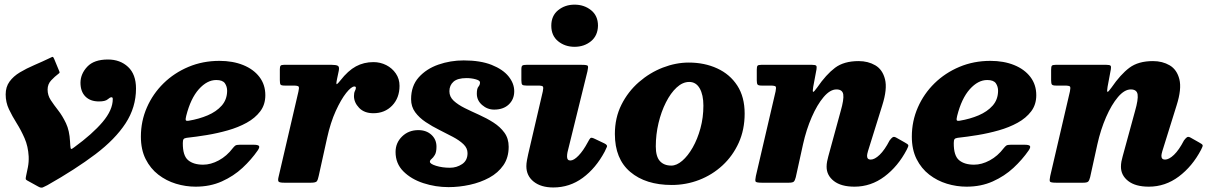

<svg xmlns="http://www.w3.org/2000/svg" viewBox="-20 -806 5352 847"><path d="M416.5 -358.5Q378.5 -358.5 356.8 -380.2Q335 -402 335 -441.5Q335.5 -480.5 365.2 -512Q395 -543.5 456 -543.5Q510 -543.5 545 -510.8Q580 -478 580 -415.5Q580 -332.5 534 -262Q488 -191.5 400.8 -125.5Q313.5 -59.5 189 11Q177 17.5 168.8 20.8Q160.5 24 148.5 17L100.5 -9.5Q94 -13 93.5 -16.2Q93 -19.5 95 -29.5Q99 -46.5 103.2 -69Q107.5 -91.5 106.5 -116Q104 -160.5 88.5 -196Q73 -231.5 53.5 -262.5Q34 -293.5 19.5 -324Q5 -354.5 5 -389.5Q5 -422.5 22 -446Q39 -469.5 67.8 -486.8Q96.5 -504 131.5 -519Q166.5 -534 202 -551Q210.5 -555.5 212.8 -555.2Q215 -555 219 -546L239.5 -496.5Q243 -488.5 243 -486.2Q243 -484 236 -479Q222.5 -469 206.2 -452Q190 -435 190 -411Q190 -385.5 204 -364.2Q218 -343 236.8 -319Q255.5 -295 271 -262.5Q286.5 -230 289 -181.5Q289.5 -173 290 -165.2Q290.5 -157.5 291.5 -152.5Q293 -148 296 -149Q299 -150 307 -156Q388 -215 432.8 -268Q477.5 -321 477.5 -369Q477.5 -377 472 -377Q465.5 -377 455 -367.8Q444.5 -358.5 416.5 -358.5Z M601.5 -203.5Q601.5 -271.5 628 -332Q654.5 -392.5 701.5 -438.5Q748.5 -484.5 811.5 -511Q874.5 -537.5 948 -537.5Q1007 -537.5 1052.8 -519Q1098.5 -500.5 1124.5 -466.5Q1150.5 -432.5 1150.5 -386Q1150.5 -344.5 1128 -314.8Q1105.5 -285 1068.2 -264.5Q1031 -244 985.2 -231Q939.5 -218 892.2 -210.2Q845 -202.5 803.5 -198Q793 -196.5 789.8 -192Q786.5 -187.5 786.5 -175Q786 -119.5 809.8 -99.5Q833.5 -79.5 876 -79.5Q910 -79.5 945.2 -98.5Q980.5 -117.5 1007 -152.5Q1013 -160 1018.2 -163.8Q1023.5 -167.5 1038 -167.5H1098.5Q1118.5 -167.5 1122.5 -162Q1126.5 -156.5 1117 -142.5Q1089 -102 1049.8 -65.5Q1010.5 -29 958.8 -5.8Q907 17.5 843 17.5Q799 17.5 756.2 4.5Q713.5 -8.5 678.5 -35.5Q643.5 -62.5 622.5 -104.2Q601.5 -146 601.5 -203.5ZM813 -273.5Q858 -281 896.2 -297.2Q934.5 -313.5 958 -340Q981.5 -366.5 982 -405Q982 -424.5 972 -438.8Q962 -453 934 -453Q893.5 -453 857.2 -412.5Q821 -372 801.5 -295Q798 -281 799.5 -276.2Q801 -271.5 813 -273.5Z M1232 -520H1444Q1462.5 -520 1470.2 -515.8Q1478 -511.5 1474.5 -494L1467 -458.5Q1463 -440 1464.2 -435.5Q1465.5 -431 1481.5 -451Q1515.5 -494.5 1550.2 -513.2Q1585 -532 1627.5 -532Q1657.5 -532 1683.8 -518.8Q1710 -505.5 1726.2 -481.8Q1742.5 -458 1742.5 -427.5Q1742.5 -374 1710 -340.2Q1677.5 -306.5 1627 -306.5Q1587 -306.5 1564.2 -330.2Q1541.5 -354 1541.5 -382.5Q1541.5 -396.5 1545.8 -404.8Q1550 -413 1550 -418.5Q1550 -424.5 1543.5 -424.5Q1530 -424.5 1507.2 -396Q1484.5 -367.5 1461.2 -316.5Q1438 -265.5 1423 -197.5L1386 -30Q1382.5 -13 1377.8 -6.5Q1373 0 1351.5 0H1234Q1214 0 1209.5 -4.5Q1205 -9 1208.5 -24L1296.5 -402Q1300.5 -419 1297.5 -423.8Q1294.5 -428.5 1273.5 -428.5H1236Q1220.5 -428.5 1217.5 -433Q1214.5 -437.5 1214.5 -453V-500.5Q1214.5 -512 1217.8 -516Q1221 -520 1232 -520Z M2042.5 -130.5Q2042.5 -152.5 2024.5 -169.8Q2006.5 -187 1978.2 -202Q1950 -217 1918.2 -232.8Q1886.5 -248.5 1858 -267.5Q1829.5 -286.5 1811.5 -311Q1793.5 -335.5 1793.5 -368.5Q1793.5 -427 1827.2 -464.8Q1861 -502.5 1914 -521Q1967 -539.5 2025.5 -539.5Q2099 -539.5 2148.8 -519.8Q2198.5 -500 2223.5 -469Q2248.5 -438 2248.5 -403.5Q2248.5 -368 2224.5 -345.2Q2200.5 -322.5 2160 -322.5Q2130 -322.5 2106.8 -342.8Q2083.5 -363 2083.5 -392.5Q2083.5 -415.5 2090.5 -423.5Q2097.5 -431.5 2097.5 -442.5Q2097.5 -451 2078.5 -456.2Q2059.5 -461.5 2038 -461.5Q1998.5 -461.5 1980.5 -445.5Q1962.5 -429.5 1962.5 -403.5Q1962.5 -379 1981.5 -361.5Q2000.5 -344 2030.2 -329.2Q2060 -314.5 2093.5 -299.5Q2127 -284.5 2156.8 -265.5Q2186.5 -246.5 2205.2 -220.8Q2224 -195 2224 -158.5Q2224 -111 2200.8 -77.2Q2177.5 -43.5 2138.5 -22.2Q2099.5 -1 2052.5 9.2Q2005.5 19.5 1958.5 19.5Q1901.5 19.5 1847.8 2Q1794 -15.5 1759.5 -50Q1725 -84.5 1725 -135.5Q1725 -176 1753.8 -204Q1782.5 -232 1825.5 -232Q1860.5 -232 1883 -211.5Q1905.5 -191 1905.5 -159Q1905.5 -134.5 1898.2 -122.5Q1891 -110.5 1883.8 -104.8Q1876.5 -99 1876.5 -92.5Q1876.5 -83 1903.8 -74.5Q1931 -66 1965 -66Q1994.5 -66 2018.5 -82Q2042.5 -98 2042.5 -130.5Z M2412 -692.5Q2412 -736.5 2442.2 -761Q2472.5 -785.5 2514.5 -785.5Q2557 -785.5 2587.5 -761Q2618 -736.5 2618 -692.5Q2617 -648.5 2587 -624Q2557 -599.5 2514.5 -599.5Q2472.5 -599.5 2442.2 -624Q2412 -648.5 2412 -692.5ZM2571.5 -491.5 2483.5 -134.5Q2481.5 -125 2481.5 -115Q2481.5 -98 2496 -98Q2511.5 -98 2532.2 -119.5Q2553 -141 2573 -178.5Q2580.5 -193 2584.8 -197Q2589 -201 2605 -193L2646 -173.5Q2660.5 -166.5 2657.5 -158.5Q2654.5 -150.5 2647.5 -137Q2608.5 -64 2550.8 -21.5Q2493 21 2421 21Q2366.5 21 2334.2 -4.8Q2302 -30.5 2302 -73Q2302 -84.5 2304.8 -100Q2307.5 -115.5 2310 -125.5L2374.5 -402.5Q2378 -419 2375.2 -423.8Q2372.5 -428.5 2353 -428.5H2302.5Q2287.5 -428.5 2283.8 -432.5Q2280 -436.5 2280 -452V-500.5Q2280 -514 2284.8 -517Q2289.5 -520 2302 -520H2546.5Q2570 -520 2573 -515.5Q2576 -511 2571.5 -491.5Z M2692.5 -215Q2692.5 -286.5 2721.5 -344.2Q2750.5 -402 2798.5 -443.8Q2846.5 -485.5 2904 -507.8Q2961.5 -530 3018.5 -530Q3088 -530 3144 -504.2Q3200 -478.5 3232.5 -428.5Q3265 -378.5 3265 -305Q3265 -234 3238.8 -176Q3212.5 -118 3167.2 -76.2Q3122 -34.5 3064.2 -12.2Q3006.5 10 2943.5 10Q2828.5 10 2760.5 -47.5Q2692.5 -105 2692.5 -215ZM2873 -160Q2873 -115.5 2891 -95.5Q2909 -75.5 2941.5 -75.5Q2965 -75.5 2989.8 -96.8Q3014.5 -118 3035.8 -155.2Q3057 -192.5 3070 -240Q3083 -287.5 3083 -340Q3083 -387.5 3066.8 -416Q3050.5 -444.5 3020.5 -444.5Q2991.5 -444.5 2965 -420Q2938.5 -395.5 2917.8 -354.5Q2897 -313.5 2885 -263Q2873 -212.5 2873 -160Z M3338 -520H3562.5Q3577 -520 3580.5 -516.2Q3584 -512.5 3582 -500.5L3567.5 -423Q3564 -402.5 3567 -400.8Q3570 -399 3585 -420Q3624.5 -477.5 3663.8 -507Q3703 -536.5 3768 -536.5Q3809.5 -536.5 3841.5 -517.8Q3873.5 -499 3884.2 -456.2Q3895 -413.5 3872 -341L3809 -139Q3805 -125.5 3805 -118.5Q3805 -102 3821 -102Q3838.5 -102 3860.5 -123Q3882.5 -144 3904.5 -186.5Q3912 -196.5 3917.8 -200.5Q3923.5 -204.5 3933.5 -199L3971.5 -177.5Q3986 -170 3987 -165.2Q3988 -160.5 3980 -145.5Q3941.5 -72 3881.8 -27.2Q3822 17.5 3749.5 17.5Q3690.5 17.5 3658.5 -7.5Q3626.5 -32.5 3626.5 -70.5Q3626.5 -82 3628.8 -94Q3631 -106 3634 -116L3688.5 -315.5Q3703.5 -367.5 3700 -389.5Q3696.5 -411.5 3670 -411.5Q3642 -411.5 3613.5 -378Q3585 -344.5 3561 -289.5Q3537 -234.5 3522.5 -169.5L3490.5 -24Q3487 -10 3482 -5Q3477 0 3460 0H3340.5Q3316 0 3313.2 -5.2Q3310.5 -10.5 3314.5 -29.5L3401.5 -403Q3405 -420 3401.8 -424.2Q3398.5 -428.5 3377 -428.5H3340Q3325.5 -428.5 3322 -433Q3318.5 -437.5 3318.5 -451.5V-498.5Q3318.5 -512 3321.8 -516Q3325 -520 3338 -520Z M4002.5 -203.5Q4002.5 -271.5 4029 -332Q4055.5 -392.5 4102.5 -438.5Q4149.5 -484.5 4212.5 -511Q4275.5 -537.5 4349 -537.5Q4408 -537.5 4453.8 -519Q4499.5 -500.5 4525.5 -466.5Q4551.5 -432.5 4551.5 -386Q4551.5 -344.5 4529 -314.8Q4506.5 -285 4469.2 -264.5Q4432 -244 4386.2 -231Q4340.5 -218 4293.2 -210.2Q4246 -202.5 4204.5 -198Q4194 -196.5 4190.8 -192Q4187.5 -187.5 4187.5 -175Q4187 -119.5 4210.8 -99.5Q4234.5 -79.5 4277 -79.5Q4311 -79.5 4346.2 -98.5Q4381.5 -117.5 4408 -152.5Q4414 -160 4419.2 -163.8Q4424.5 -167.5 4439 -167.5H4499.5Q4519.5 -167.5 4523.5 -162Q4527.5 -156.5 4518 -142.5Q4490 -102 4450.8 -65.5Q4411.5 -29 4359.8 -5.8Q4308 17.5 4244 17.5Q4200 17.5 4157.2 4.5Q4114.5 -8.5 4079.5 -35.5Q4044.5 -62.5 4023.5 -104.2Q4002.5 -146 4002.5 -203.5ZM4214 -273.5Q4259 -281 4297.2 -297.2Q4335.5 -313.5 4359 -340Q4382.5 -366.5 4383 -405Q4383 -424.5 4373 -438.8Q4363 -453 4335 -453Q4294.5 -453 4258.2 -412.5Q4222 -372 4202.5 -295Q4199 -281 4200.5 -276.2Q4202 -271.5 4214 -273.5Z M4636.5 -520H4861Q4875.5 -520 4879 -516.2Q4882.5 -512.5 4880.5 -500.5L4866 -423Q4862.5 -402.5 4865.5 -400.8Q4868.5 -399 4883.5 -420Q4923 -477.5 4962.2 -507Q5001.5 -536.5 5066.5 -536.5Q5108 -536.5 5140 -517.8Q5172 -499 5182.8 -456.2Q5193.5 -413.5 5170.5 -341L5107.5 -139Q5103.5 -125.5 5103.5 -118.5Q5103.5 -102 5119.5 -102Q5137 -102 5159 -123Q5181 -144 5203 -186.5Q5210.5 -196.5 5216.2 -200.5Q5222 -204.5 5232 -199L5270 -177.5Q5284.5 -170 5285.5 -165.2Q5286.5 -160.5 5278.5 -145.5Q5240 -72 5180.2 -27.2Q5120.5 17.5 5048 17.5Q4989 17.5 4957 -7.5Q4925 -32.5 4925 -70.5Q4925 -82 4927.2 -94Q4929.5 -106 4932.5 -116L4987 -315.5Q5002 -367.5 4998.5 -389.5Q4995 -411.5 4968.5 -411.5Q4940.5 -411.5 4912 -378Q4883.5 -344.5 4859.5 -289.5Q4835.5 -234.5 4821 -169.5L4789 -24Q4785.5 -10 4780.5 -5Q4775.5 0 4758.5 0H4639Q4614.5 0 4611.8 -5.2Q4609 -10.5 4613 -29.5L4700 -403Q4703.5 -420 4700.2 -424.2Q4697 -428.5 4675.5 -428.5H4638.5Q4624 -428.5 4620.5 -433Q4617 -437.5 4617 -451.5V-498.5Q4617 -512 4620.2 -516Q4623.5 -520 4636.5 -520Z"/></svg>

Font: Besley* Heavy
Style: Italic
Weight: 800
Italic angle: -13°
Designer: Owen Earl
Foundry: indestructible type*
Version: Version 3.000; ttfautohint (v1.8.3)